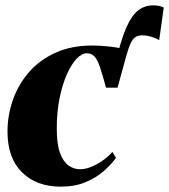

<svg xmlns="http://www.w3.org/2000/svg" viewBox="-20 -685 632 717"><path d="M419 -357.5 410.5 -446.5Q430.5 -533 451 -580.2Q471.5 -627.5 496 -646.2Q520.5 -665 552.5 -665Q564 -665 573.8 -663Q583.5 -661 591.5 -657L574.5 -535Q559 -544 542.5 -548.5Q526 -553 512 -553Q497 -553 486.8 -547.2Q476.5 -541.5 468.2 -524.2Q460 -507 450.5 -472.5ZM206.5 12Q116.5 12 62.2 -41.5Q8 -95 8 -193.5Q8 -254 28 -311.5Q48 -369 87.8 -415Q127.5 -461 187 -488Q246.5 -515 325 -515Q354.5 -515 392.2 -510.8Q430 -506.5 457 -497.5L419 -357.5H376Q362.5 -407.5 353 -435.2Q343.5 -463 332.5 -474.5Q321.5 -486 304 -486Q285.5 -486 266 -465.5Q246.5 -445 229.8 -407.5Q213 -370 202.5 -318.5Q192 -267 192 -204.5Q192 -146.5 204.2 -113.5Q216.5 -80.5 236.2 -66.8Q256 -53 279 -53Q301.5 -53 325.2 -63.8Q349 -74.5 369 -89.5Q389 -104.5 399.5 -118L413 -95.5Q395.5 -71 367.5 -46.2Q339.5 -21.5 299.8 -4.8Q260 12 206.5 12Z"/></svg>

Font: Merriweather 144pt Black
Style: Italic
Weight: 900
Italic angle: -7.8°
Version: Version 2.101